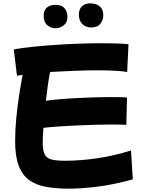

<svg xmlns="http://www.w3.org/2000/svg" viewBox="-20 -1061 879 1155"><path d="M396 74Q320 74 259.5 63.5Q199 53 157 23.5Q115 -6 93 -63Q71 -120 71 -212Q71 -279 78 -351Q85 -423 95.5 -490.5Q106 -558 116 -611Q96 -608 82 -605L63 -764Q112 -773 176.5 -779.5Q241 -786 313.5 -791Q386 -796 458 -798.5Q530 -801 593 -801Q643 -801 684.5 -799.5Q726 -798 753 -795L745 -628Q718 -633 672 -635.5Q626 -638 569 -638Q502 -638 426 -635Q350 -632 281 -628Q273 -586 267 -542Q261 -498 256 -455Q314 -463 383.5 -467.5Q453 -472 522 -474.5Q591 -477 646 -477Q678 -477 703 -476.5Q728 -476 744 -474L740 -310Q727 -311 704.5 -311.5Q682 -312 652 -312Q609 -312 556 -310.5Q503 -309 446.5 -306.5Q390 -304 337 -300.5Q284 -297 241 -292Q237 -236 237 -202Q237 -153 250 -130Q263 -107 293.5 -100.5Q324 -94 374 -94Q463 -94 565.5 -109Q668 -124 768 -156L779 18Q659 51 561.5 62.5Q464 74 396 74ZM527.8 -895.9Q494.5 -895.9 474.4 -917.4Q454.3 -939 454.3 -973.3Q454.3 -1004.6 472.5 -1022.8Q490.6 -1040.9 524.9 -1040.9Q536.7 -1040.9 554.8 -1036Q572.9 -1031.1 587.1 -1015.4Q601.3 -999.7 601.3 -967.4Q601.3 -942.9 584.7 -919.4Q568 -895.9 527.8 -895.9ZM314.2 -891Q287.7 -891 265.2 -909.1Q242.7 -927.2 242.7 -966.4Q242.7 -1000.7 263.2 -1016.4Q283.8 -1032.1 311.3 -1032.1Q351.4 -1032.1 368.6 -1011Q385.7 -989.9 385.7 -960.5Q385.7 -926.2 363.2 -908.6Q340.7 -891 314.2 -891Z"/></svg>

Font: Mochiy Pop P One
Style: Regular
Weight: 400
Designer: FONTDASU
Foundry: FONTDASU / Google Inc. / Adobe
Version: Version 2.000